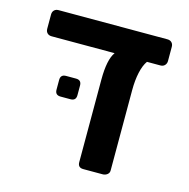

<svg xmlns="http://www.w3.org/2000/svg" viewBox="-89 -658 735 745"><g transform="rotate(15 278.5 -285.5)"><path d="M309 0Q287 0 287 -22V-354Q287 -434 310 -466H57Q46 -466 39.5 -472.5Q33 -479 33 -490V-547Q33 -558 39.5 -564.5Q46 -571 57 -571H494Q505 -571 511.5 -564.5Q518 -558 518 -547V-490Q518 -480 511.5 -473Q505 -466 494 -466H440Q427 -448 420 -416.5Q413 -385 413 -345V-22Q413 -12 405 -6Q397 0 387 0ZM151 -249Q129 -249 129 -271V-310Q129 -332 151 -332H191Q213 -332 213 -310V-271Q213 -249 191 -249Z"/></g></svg>

Font: Fz Rubik Med
Style: Regular
Weight: 500
Designer: Hubert and Fischer
Foundry: Hubert and Fischer
Version: Vit hóa bi FontZin.com